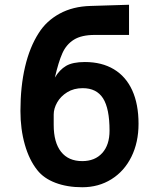

<svg xmlns="http://www.w3.org/2000/svg" viewBox="-20 -772 640 808"><path d="M137 -56Q103 -98.5 84.5 -163.5Q66 -228.5 66 -305Q66 -408 85.5 -491Q105 -574 143 -633Q175 -684 230.8 -714.5Q286.5 -745 361 -747L523 -752V-625H379Q323 -625 291 -605Q259 -585 242.5 -548Q226 -511 211 -445.5Q230.5 -478.5 258.2 -494.8Q286 -511 337 -511Q408.5 -511 459.2 -480.5Q510 -450 536.5 -391.8Q563 -333.5 563 -251Q563 -173 533 -112.2Q503 -51.5 449 -17.8Q395 16 326 16Q262.5 16 213.2 -2.8Q164 -21.5 137 -56ZM441 -222Q441 -315 413.8 -358Q386.5 -401 328 -401Q290.5 -401 262.8 -383.8Q235 -366.5 220.5 -340.8Q206 -315 206 -290V-246Q206 -172.5 237 -133.2Q268 -94 326 -94Q379.5 -94 410.2 -128Q441 -162 441 -222Z"/></svg>

Font: JuliaMono Black
Style: Regular
Weight: 900
Monospace: yes
Designer: cormullion
Foundry: corm
Version: Version 0.054; ttfautohint (v1.8.4)